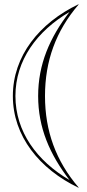

<svg xmlns="http://www.w3.org/2000/svg" viewBox="-20 -748 405 896"><path d="M40 -300C40 -112.6 164 40.5 346 128L347 127C240.7 3.2 190 -136.6 190 -300C190 -463.4 240.7 -603.2 347 -727L346 -728C164 -640.5 40 -487.4 40 -300ZM52 -300C52 -466.3 152.2 -603 304.4 -692.3C212.2 -572.4 158 -448.3 158 -300C158 -151.7 212.1 -27.6 304.4 92.3C152.2 3 52 -133.7 52 -300Z"/></svg>

Font: Sortefax
Style: Medium
Weight: 500
Designer: gluk
Foundry: gluk
Version: Version 0.261